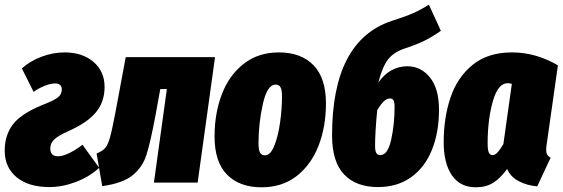

<svg xmlns="http://www.w3.org/2000/svg" viewBox="-33 -777 2394 817"><path d="M412 -407Q412 -344 375.5 -299.5Q339 -255 260 -220Q213 -199 197 -183Q181 -167 181 -145Q181 -112 214 -112Q234 -112 262.5 -126Q291 -140 318 -161L389 -63Q348 -25 290.5 -3Q233 19 177 19Q88 19 37.5 -23Q-13 -65 -13 -136Q-13 -201 21.5 -247Q56 -293 147 -330Q198 -350 214 -363Q230 -376 230 -397Q230 -409 222.5 -415.5Q215 -422 202 -422Q183 -422 157.5 -412Q132 -402 110 -386L60 -486Q96 -518 144.5 -536Q193 -554 242 -554Q318 -554 365 -513.5Q412 -473 412 -407Z M808 0H622L677 -398H649L629 -288Q607 -170 590 -117.5Q573 -65 531 -31Q489 3 402 15L378 -124Q403 -134 414.5 -147Q426 -160 435 -192Q444 -224 459 -303L502 -534H882Z M880 -196Q880 -295 911 -376Q942 -457 1004 -505.5Q1066 -554 1154 -554Q1248 -554 1301 -499.5Q1354 -445 1354 -337Q1354 -238 1322.5 -157Q1291 -76 1229.5 -28Q1168 20 1080 20Q986 20 933 -34Q880 -88 880 -196ZM1167 -367Q1167 -395 1160.5 -406Q1154 -417 1140 -417Q1104 -417 1085.5 -334.5Q1067 -252 1067 -167Q1067 -139 1073.5 -127.5Q1080 -116 1094 -116Q1118 -116 1134.5 -157.5Q1151 -199 1159 -257.5Q1167 -316 1167 -367Z M1835 -310Q1835 -214 1805 -139.5Q1775 -65 1716.5 -23Q1658 19 1575 19Q1482 19 1431 -35Q1380 -89 1380 -201Q1380 -604 1634 -688Q1693 -707 1724 -720.5Q1755 -734 1792 -757L1843 -646Q1808 -621 1773.5 -604Q1739 -587 1693 -572Q1643 -556 1618.5 -524.5Q1594 -493 1577 -426Q1626 -495 1701 -495Q1758 -495 1796.5 -447.5Q1835 -400 1835 -310ZM1646 -322Q1646 -342 1641.5 -350Q1637 -358 1627 -358Q1614 -358 1601.5 -347Q1589 -336 1572 -308Q1563 -212 1563 -157Q1563 -134 1568.5 -125.5Q1574 -117 1585 -117Q1617 -117 1631.5 -182.5Q1646 -248 1646 -322Z M2341 -499 2294 -168Q2291 -152 2291 -140Q2291 -127 2295.5 -119Q2300 -111 2310 -106L2253 16Q2208 12 2173.5 -6.5Q2139 -25 2125 -58Q2097 -19 2066 0.5Q2035 20 1992 20Q1925 20 1890 -31Q1855 -82 1855 -172Q1855 -276 1884 -362Q1913 -448 1978 -501Q2043 -554 2146 -554Q2247 -554 2341 -499ZM2042 -167Q2042 -139 2047 -128Q2052 -117 2063 -117Q2074 -117 2085 -129.5Q2096 -142 2109 -164L2145 -420Q2136 -423 2127 -423Q2086 -423 2064 -345.5Q2042 -268 2042 -167Z"/></svg>

Font: Fira Sans Extra Condensed Black
Style: Italic
Weight: 900
Width: 3
Italic angle: -8°
Designer: Carrois Corporate & Edenspiekermann AG
Foundry: Carrois Corporate GbR & Edenspiekermann AG
Version: Version 4.203